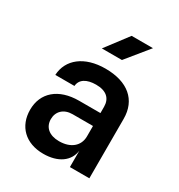

<svg xmlns="http://www.w3.org/2000/svg" viewBox="-186 -909 972 1043"><g transform="rotate(30 300.0 -387.5)"><path d="M229 -645H355L469 -785H335ZM239 10C331 10 392 -33 401 -103V0H523V-373C523 -491 442 -560 302 -560C170 -560 87 -493 82 -394H202C205 -436 242 -459 301 -459C365 -459 398 -429 398 -376V-337H264C136 -337 58 -269 58 -162C58 -59 127 10 239 10ZM279 -92C217 -92 181 -124 181 -174C181 -222 215 -256 270 -256H398V-191C398 -131 352 -92 279 -92Z"/></g></svg>

Font: JetBrains Mono
Style: Bold
Weight: 558
Monospace: yes
Designer: Philipp Nurullin, Konstantin Bulenkov
Foundry: JetBrains
Version: Version 2.305